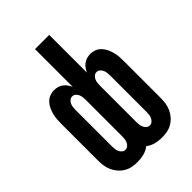

<svg xmlns="http://www.w3.org/2000/svg" viewBox="-218 -831 936 936"><g transform="rotate(-45 250.0 -363.5)"><path d="M166 8Q147 8 129 4.5Q111 1 95 -8.5Q79 -18 66.5 -32.5Q54 -47 46.5 -64Q39 -81 36.5 -99Q34 -117 34 -136V-384Q34 -400 35 -416Q36 -432 40 -447.5Q44 -463 50.5 -477.5Q57 -492 68 -504Q79 -516 94 -522Q109 -528 125 -528Q138 -528 150 -524.5Q162 -521 172 -513.5Q182 -506 189 -496Q196 -486 201 -475V-735H299V-475Q304 -486 311 -496Q318 -506 328 -513.5Q338 -521 350 -524.5Q362 -528 375 -528Q391 -528 406 -522Q421 -516 432 -504Q443 -492 449.5 -477.5Q456 -463 460 -447.5Q464 -432 465 -416Q466 -400 466 -384V-136Q466 -117 463.5 -99Q461 -81 453.5 -64Q446 -47 433.5 -32.5Q421 -18 405 -8.5Q389 1 371 4.5Q353 8 334 8Q312 8 290 2.5Q268 -3 250 -17Q232 -3 210 2.5Q188 8 166 8ZM334 -76Q344 -76 351.5 -82.5Q359 -89 363 -98Q367 -107 368 -116.5Q369 -126 369 -136V-384Q369 -394 368 -403.5Q367 -413 363 -422Q359 -431 351.5 -437.5Q344 -444 334 -444Q324 -444 316.5 -437.5Q309 -431 305 -422Q301 -413 300 -403.5Q299 -394 299 -384V-136Q299 -126 300 -116.5Q301 -107 305 -98Q309 -89 316.5 -82.5Q324 -76 334 -76ZM166 -76Q176 -76 183.5 -82.5Q191 -89 195 -98Q199 -107 200 -116.5Q201 -126 201 -136V-384Q201 -394 200 -403.5Q199 -413 195 -422Q191 -431 183.5 -437.5Q176 -444 166 -444Q156 -444 148.5 -437.5Q141 -431 137 -422Q133 -413 132 -403.5Q131 -394 131 -384V-136Q131 -126 132 -116.5Q133 -107 137 -98Q141 -89 148.5 -82.5Q156 -76 166 -76Z"/></g></svg>

Font: Iosevka
Style: Bold
Weight: 700
Monospace: yes
Designer: Belleve Invis
Foundry: Belleve Invis
Version: Version 32.5.0; ttfautohint (v1.8.4)